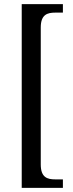

<svg xmlns="http://www.w3.org/2000/svg" viewBox="-20 -780 355 928"><path d="M85 128H284V87H247C209 87 177 78 177 15V-647C177 -710 209 -719 247 -719H284V-760H85Z"/></svg>

Font: Noto Serif Myanmar Condensed
Style: Regular
Weight: 400
Width: 3
Designer: Ben Mitchell and the Monotype Design Team
Foundry: Monotype Imaging Inc.
Version: Version 2.106